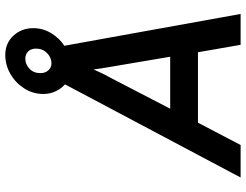

<svg xmlns="http://www.w3.org/2000/svg" viewBox="-120 -788 909 709"><g transform="rotate(-90 334.5 -433.5)"><path d="M33.5 0.5 377.5 -648Q361.5 -662 351.8 -682.8Q342 -703.5 342 -727.5Q342 -767 362.8 -799Q383.5 -831 416.2 -849.8Q449 -868.5 486 -868.5Q529.5 -868.5 557.2 -838.5Q585 -808.5 585 -765.5Q585 -729.5 566.5 -699Q548 -668.5 520 -650.5L637.5 0.5H523.5L496 -157H236L153.5 0.5ZM287.5 -259.5H479.5L441.5 -484Q440 -492 438.2 -503Q436.5 -514 435 -524.8Q433.5 -535.5 432.5 -542.5Q430 -536.5 425 -525.8Q420 -515 414.8 -504Q409.5 -493 405 -486ZM455 -698Q476.5 -698 493 -714.2Q509.5 -730.5 509.5 -755Q509.5 -773 499.2 -783.8Q489 -794.5 472 -794.5Q451.5 -794.5 435.2 -779.2Q419 -764 419 -738.5Q419 -721.5 429 -709.8Q439 -698 455 -698Z"/></g></svg>

Font: Overpass SemiBold
Style: Italic
Weight: 600
Italic angle: -10°
Designer: Delve Withrington, Dave Bailey, Thomas Jockin
Foundry: Delve Fonts LLC
Version: Version 4.000